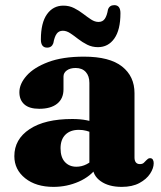

<svg xmlns="http://www.w3.org/2000/svg" viewBox="-20 -710 622 743"><path d="M338.7 -66.3V-77.3L325.9 -78.7V-389.1Q325.9 -416.2 311.8 -431.5Q297.7 -446.9 272.7 -446.9Q251.4 -446.9 238.5 -437.5Q225.7 -428.1 225.7 -413.8V-364.4Q225.7 -328.3 201.2 -308.7Q176.8 -289 131.8 -289Q93.3 -289 74.2 -306.1Q55 -323.1 55 -353.2Q55 -385.5 83.1 -417.2Q111.1 -448.9 166.6 -469.8Q222.1 -490.8 305 -490.8Q404.1 -490.8 452.3 -452.7Q500.5 -414.7 500.5 -349.5V-100Q500.5 -88.3 505.7 -81.6Q511 -75 521.3 -75Q531.1 -75 536.4 -79.9Q541.7 -84.8 546 -89.6Q549.2 -93 552.6 -95.4Q556 -97.9 560.7 -97.9Q568.1 -97.9 571.4 -92.4Q574.8 -87 574.8 -78.5Q574.8 -59 560.8 -37.7Q546.9 -16.5 519.3 -1.6Q491.8 13.2 451 13.2Q400.8 13.2 369.8 -8.7Q338.7 -30.7 338.7 -66.3ZM35.5 -105.7Q35.5 -171.2 94.6 -210.3Q153.6 -249.5 259.7 -249.5Q290.7 -249.5 314.8 -244.7Q339 -240 355.6 -231.7L341.6 -193.5Q327.7 -200.4 314.2 -203.9Q300.8 -207.5 284.9 -207.5Q252 -207.5 233.1 -188.8Q214.3 -170.1 214.3 -136.1Q214.3 -101.4 231.2 -83.1Q248.2 -64.8 275.4 -64.8Q296.2 -64.8 315 -74.4Q333.9 -84 345.7 -99.4L357.2 -64.8Q331.3 -27.6 285.2 -7.2Q239.1 13.2 187 13.2Q119.2 13.2 77.4 -20.2Q35.5 -53.7 35.5 -105.7ZM359 -527.5Q336.7 -527.5 317.6 -537Q298.6 -546.6 282.4 -559.2Q266.3 -571.9 251.8 -581.4Q237.3 -591 223.2 -591Q207.6 -591 199.2 -579.2Q190.8 -567.5 186.4 -542.9Q180.4 -525.7 162.4 -525.7Q138.2 -525.7 138.2 -557.3Q138.2 -621.7 161.8 -654.9Q185.5 -688.2 225.3 -688.2Q248.1 -688.2 266.9 -678.6Q285.7 -669.1 301.8 -656.6Q318 -644.2 332.5 -634.6Q347 -625.1 361.2 -625.1Q377.2 -625.1 385.5 -637.1Q393.9 -649.1 397.9 -673.3Q403.9 -690.1 422.3 -690.1Q446.1 -690.1 446.1 -658.9Q446.1 -594.4 422.4 -560.9Q398.8 -527.5 359 -527.5Z"/></svg>

Font: Fraunces
Style: Regular
Weight: 900
Version: Version 1.000;[b76b70a41]